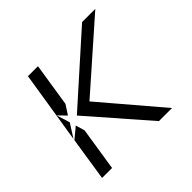

<svg xmlns="http://www.w3.org/2000/svg" viewBox="-143 -732 883 883"><g transform="rotate(-45 298.5 -290.0)"><path d="M52 -4H117L150 -216L137 -260L85 -217ZM86 -224 128 -290 108 -355 144 -318 174 -364 207 -576H142ZM173 -289 422 -4H507L260 -294L580 -576H494Z"/></g></svg>

Font: Charger Static
Style: Obl
Weight: 1000
Designer: Jasper
Foundry: KineticPlasma Fonts/Cannot Into Space Fonts
Version: Version 1.1